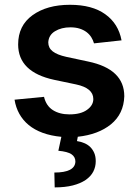

<svg xmlns="http://www.w3.org/2000/svg" viewBox="-20 -573 589 817"><path d="M212.7 224.4 211.3 161.2Q299 161.2 300.8 114.7Q300.8 94.5 284.1 83.3Q267.4 72.1 228.3 68.5L241.1 9.2Q196.4 5 161.6 -7.8Q126.8 -20.6 102.1 -41Q77.4 -61.4 62.3 -88.6Q47.2 -115.8 41.9 -148.8L167.3 -160.9Q176.5 -122.5 205.1 -104.4Q233.7 -86.3 275.6 -86.3Q323.5 -86.3 350.1 -105.5Q377.1 -124.6 377.1 -151.6Q377.1 -198.2 303.6 -213.8L210.6 -233.3Q57.2 -266.3 57.2 -383.9Q57.2 -464.1 118.3 -508.2Q179.7 -552.6 277.7 -552.6Q372.2 -552.6 427.9 -512.4Q483.7 -472.7 497.2 -401.3L380 -388.5Q376.1 -402.3 368.4 -414.6Q360.8 -426.8 348.4 -436.3Q335.9 -445.7 318.9 -451.2Q301.8 -456.7 279.5 -456.7Q241.1 -456.7 213.8 -440Q187.1 -423.7 185.4 -392.8Q185.4 -369.3 204 -354.6Q222.7 -339.8 262.4 -331L355.5 -311.1Q508.9 -279.1 508.9 -163.4Q506.4 -88.4 452.1 -44Q398.1 -0.4 311.1 8.9L307.5 27.3Q323.9 29.8 338.4 35.9Q353 41.9 363.8 52.4Q374.6 62.9 381 77.8Q387.4 92.7 387.4 112.9Q387.4 137.1 376.8 157.5Q366.1 177.9 344.3 192.8Q322.4 207.7 289.6 216.1Q256.7 224.4 212.7 224.4Z"/></svg>

Font: Linik Sans SemiBold
Style: Regular
Weight: 600
Designer: Fonts by Rasmus Andersson / Changes by Cristiano Sobral with parts from Marc Monis
Foundry: rsms
Version: Version 3.020; ttfautohint (v1.6)